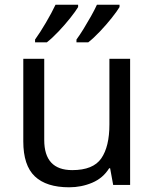

<svg xmlns="http://www.w3.org/2000/svg" viewBox="-20 -786 658 816"><path d="M533 -536V0H461L448 -71H444Q418 -29 372 -9.5Q326 10 274 10Q177 10 128 -36.5Q79 -83 79 -185V-536H168V-191Q168 -63 287 -63Q376 -63 410.5 -113Q445 -163 445 -257V-536ZM488 -756Q478 -739 455 -710Q432 -681 405 -652.5Q378 -624 355 -606H305V-618Q319 -637 335 -663Q351 -689 366.5 -716.5Q382 -744 392 -766H488ZM312 -756Q302 -739 279 -710Q256 -681 229 -652.5Q202 -624 179 -606H129V-618Q150 -647 175 -689.5Q200 -732 216 -766H312Z"/></svg>

Font: Noto Sans Cypro Minoan
Style: Regular
Weight: 400
Designer: David Williams
Foundry: David Williams
Version: Version 1.503; ttfautohint (v1.8.4.7-5d5b)